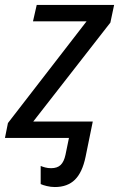

<svg xmlns="http://www.w3.org/2000/svg" viewBox="-35 -556 480 774"><path d="M186 198Q170 198 153.5 194Q137 190 129 186V113Q136 116 147 119Q158 122 171 122Q196 122 209.5 109Q223 96 229 68L243 0H-15L-3 -60L314 -470H98L113 -536H425L410 -465L99 -66H339L310 76Q297 139 267 168.5Q237 198 186 198Z"/></svg>

Font: Noto Sans Display
Style: Italic
Weight: 400
Italic angle: -12°
Designer: Monotype Design Team
Foundry: Monotype Imaging Inc.
Version: Version 2.003